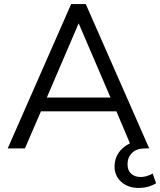

<svg xmlns="http://www.w3.org/2000/svg" viewBox="-20 -732 790 947"><path d="M750 172Q711 195 664 195Q612 195 578.5 165.5Q545 136 545 89Q545 52 564.5 22.5Q584 -7 621 -25L554 -183H182L103 0H18L331 -712H403L716 0H697Q654 0 631.5 22Q609 44 609 78Q609 108 626.5 124.5Q644 141 675 141Q702 141 733 124ZM211 -251H525L368 -617Z"/></svg>

Font: Muli-Regular
Style: Regular
Weight: 400
Version: Version 2.000